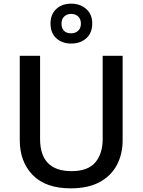

<svg xmlns="http://www.w3.org/2000/svg" viewBox="-20 -1019 779 1049"><path d="M650 -252Q650 -178 619 -118.5Q588 -59 525 -24.5Q462 10 366 10Q230 10 159 -62.5Q88 -135 88 -254V-714H199V-260Q199 -84 371 -84Q460 -84 500.5 -131.5Q541 -179 541 -261V-714H650ZM369 -781Q319 -781 287.5 -810Q256 -839 256 -890Q256 -941 287.5 -970Q319 -999 369 -999Q418 -999 451 -970Q484 -941 484 -891Q484 -839 451.5 -810Q419 -781 369 -781ZM369 -837Q392 -837 407 -851Q422 -865 422 -890Q422 -915 407 -929Q392 -943 369 -943Q346 -943 331 -929Q316 -915 316 -890Q316 -865 329.5 -851Q343 -837 369 -837Z"/></svg>

Font: Noto Sans Sora Sompeng Medium
Style: Regular
Weight: 500
Designer: Monotype Design Team. David Williams.
Foundry: Monotype Imaging Inc.
Version: Version 2.101; ttfautohint (v1.8.4.7-5d5b)